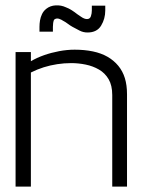

<svg xmlns="http://www.w3.org/2000/svg" viewBox="-20 -695 530 715"><path d="M322 -674V-656Q322 -645 318.5 -634.5Q315 -624 304 -624Q294 -624 282 -632.5Q270 -641 268 -642Q258 -650 247 -657Q236 -664 225 -668Q208 -676 187.5 -675Q167 -674 152 -662Q142 -654 136.5 -642.5Q131 -631 129 -619Q127 -607 127 -595V-577H177V-595Q177 -600 178 -609.5Q179 -619 183 -623Q191 -628 200 -625Q209 -622 216 -617Q224 -613 232.5 -606.5Q241 -600 250 -595Q263 -588 276.5 -581Q290 -574 306 -574Q341 -574 356.5 -599.5Q372 -625 372 -656V-674ZM398 -341V0H453V-344Q453 -378 445 -404Q437 -430 420.5 -450Q404 -470 380.5 -483.5Q357 -497 326 -503.5Q295 -510 258 -510Q230 -510 200.5 -504.5Q171 -499 144 -489.5Q117 -480 95 -467V-501H38V0H95V-425Q119 -437 143 -444.5Q167 -452 193 -456Q219 -460 245 -460Q272 -460 299 -454.5Q326 -449 348.5 -436Q371 -423 384.5 -400Q398 -377 398 -341Z"/></svg>

Font: AdventPro_ExpandedRegular
Style: ExpandedRegular
Weight: 400
Width: 7
Designer: VivaRado, Andreas Kalpakidis
Foundry: VivaRado, Andreas Kalpakidis
Version: Version 3.000